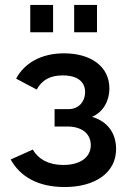

<svg xmlns="http://www.w3.org/2000/svg" viewBox="-20 -746 523 774"><path d="M102 -616H194V-726H102ZM279 -616H371V-726H279ZM241 8C361 8 448 -48 448 -145C448 -208 415 -256 351 -275C398 -295 421 -342 421 -389C421 -480 344 -531 238 -531C148 -531 79 -493 45 -429L128 -385C149 -423 181 -442 233 -442C293 -442 323 -416 323 -375C323 -335 296 -306 256 -306H200V-236H254C313 -235 346 -205 346 -161C346 -113 305 -81 235 -81C176 -81 135 -104 112 -143L23 -103C62 -33 134 8 241 8Z"/></svg>

Font: FIGSv2-sans-serif SemiBold
Style: Regular
Weight: 600
Designer: Matt McInerney, Pablo Impallari, Rodrigo Fuenzalida,Mirko Velimirovic
Foundry: Matt McInerney, Pablo Impallari, Rodrigo Fuenzalida
Version: Version 4.021;hotconv 1.0.109;makeotfexe 2.5.65596